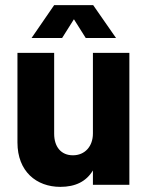

<svg xmlns="http://www.w3.org/2000/svg" viewBox="-20 -720 579 748"><path d="M215 8C274 8 316 -13 342 -56V0H484V-514H342V-200C342 -150 311 -115 264 -115C218 -115 191 -148 191 -199V-514H48V-165C48 -52 122 8 215 8ZM103 -572H222L268 -645L314 -572H432L343 -700H191Z"/></svg>

Font: Vanilla Cream Black
Style: Regular
Weight: 900
Designer: Jeremy Tribby, Jinavaṁso
Foundry: Tribby Type
Version: Version 1.422;Glyphs 3.1.2 (3151)